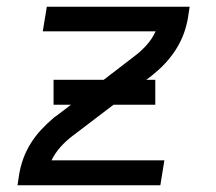

<svg xmlns="http://www.w3.org/2000/svg" viewBox="-20 -550 640 570"><path d="M32 0 37 -33Q41 -57 49.5 -80Q58 -103 71 -124Q84 -145 101.5 -164Q119 -183 138 -199Q140 -201 142 -202.5Q144 -204 146 -205L263 -294L379 -383Q399 -398 415.5 -416.5Q432 -435 442 -457H107L119 -530H543L538 -497Q534 -473 525.5 -450Q517 -427 504 -406Q491 -385 474 -366Q457 -347 437 -331Q435 -329 433 -327.5Q431 -326 430 -325L196 -147Q176 -132 159.5 -113.5Q143 -95 133 -74H468L456 0ZM139 -239V-313H441V-239Z"/></svg>

Font: Iosevka Curly Extended Oblique
Style: Regular
Weight: 400
Width: 7
Italic angle: -9°
Monospace: yes
Designer: Belleve Invis
Foundry: Belleve Invis
Version: Version 11.1.0; ttfautohint (v1.8.3)